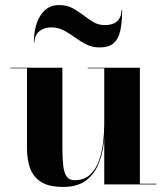

<svg xmlns="http://www.w3.org/2000/svg" viewBox="-20 -727 657 757"><path d="M228.5 10Q172.5 10 141.8 -9.8Q111 -29.5 98.8 -63.5Q86.5 -97.5 86.5 -141V-457.5H21V-460H226V-142.5Q226 -100.5 229.5 -72.5Q233 -44.5 243.2 -30.5Q253.5 -16.5 274.5 -16.5Q311.5 -16.5 334.8 -38Q358 -59.5 370 -93.2Q382 -127 386.5 -165Q391 -203 391 -237L394 -239.5Q394 -202.5 388.8 -159.5Q383.5 -116.5 367.2 -78Q351 -39.5 318 -14.8Q285 10 228.5 10ZM391 0V-457.5H326V-460H531.5V-2.5H596.5V0ZM372.5 -540Q343.5 -540 320 -552Q296.5 -564 275.5 -579.5Q254.5 -595 231.8 -607Q209 -619 182 -619Q153.5 -619 134.8 -603.5Q116 -588 116 -560H113.5Q113.5 -602.5 125 -635.8Q136.5 -669 158.5 -688Q180.5 -707 212.5 -707Q243 -707 265.8 -695Q288.5 -683 308.2 -667.5Q328 -652 348.2 -640Q368.5 -628 393 -628Q425.5 -628 442.2 -643.8Q459 -659.5 459 -687H461.5Q461.5 -639.5 454.5 -606.8Q447.5 -574 428.5 -557Q409.5 -540 372.5 -540Z"/></svg>

Font: Bodoni Moda 72pt
Style: Bold
Weight: 700
Designer: Owen Earl
Foundry: indestructible type
Version: Version 2.004